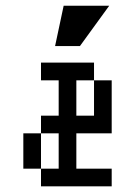

<svg xmlns="http://www.w3.org/2000/svg" viewBox="-20 -659 478 679"><path d="M375 -375V-187.5H250V-62.5H375V0H125V-62.5H187.5V-187.5H125V-250H187.5V-375H125V-437.5H312.5V-375H250V-250H312.5V-375ZM125 -62.5H62.5V-187.5H125ZM366.2 -638.7 262.7 -496.1H174.8L205.1 -638.7Z"/></svg>

Font: Sudo Variable
Style: Regular
Weight: 400
Monospace: yes
Designer: Jens Kutilek
Foundry: Jens Kutilek
Version: Version 0.040